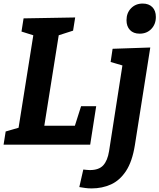

<svg xmlns="http://www.w3.org/2000/svg" viewBox="-21 -801 883 1063"><path d="M428 -213.2H511.6L478.3 0H-1.2L10.4 -73L98.6 -98.6L79.4 -78.3L166 -622.3L180.9 -600.2L98 -626.3L109.5 -699.3L395.2 -704.3L383.6 -631.3L289.2 -600.9L306.8 -622.6L219.5 -74.5L204.9 -104.9H410.2L386.2 -81.6ZM418.1 234.7 440.2 137.6Q450.2 138.6 458.9 139.6Q467.6 140.6 476.4 140.6Q526.8 140.6 550.7 114.2Q574.6 87.8 582.8 36.1L658.8 -451.9L670.3 -434.7L591.5 -457.9L602.4 -530.9L811 -538L725.6 3.4Q711.1 93.5 676.7 145.7Q642.3 197.9 593.6 220Q544.8 242.1 486.5 242.1Q467 242.1 451.5 239.9Q436 237.7 418.1 234.7ZM752.2 -614.6Q717.6 -614.6 698.5 -634.9Q679.4 -655.2 679.4 -689Q679.4 -729.6 704.8 -755.5Q730.2 -781.3 769.1 -781.3Q802.6 -781.3 822.3 -761.7Q841.9 -742.1 841.9 -706.9Q841.9 -667 816.8 -640.8Q791.8 -614.6 752.2 -614.6Z"/></svg>

Font: Bitter Thin
Style: Italic
Weight: 100
Italic angle: -9°
Designer: Sol Matas, and Bitter project Authors
Foundry: Sol Matas
Version: Version 2.002